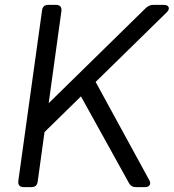

<svg xmlns="http://www.w3.org/2000/svg" viewBox="-20 -765 710 785"><path d="M77 0Q52 0 55 -26L152 -723Q155 -745 177 -745H209Q234 -745 231 -719L179 -343L577 -733Q591 -745 606 -745H650Q666 -745 669.5 -735.5Q673 -726 662 -715L371 -430L590 -29Q597 -17 592 -8.5Q587 0 573 0H535Q516 0 507 -17L311 -371L162 -225L134 -22Q131 0 109 0Z"/></svg>

Font: Pitagon Sans Text
Style: Italic
Weight: 400
Italic angle: -8°
Designer: Travis Tran
Foundry: Pitagon
Version: Version 1.001; ttfautohint (v1.8.4.7-5d5b);gftools[0.9.26]